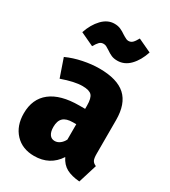

<svg xmlns="http://www.w3.org/2000/svg" viewBox="-197 -892 893 1007"><g transform="rotate(30 249.5 -388.0)"><path d="M482 -98 447 15Q398 11 367.5 -5.5Q337 -22 319 -59Q269 18 174 18Q102 18 59 -28Q16 -74 16 -149Q16 -237 75.5 -283.5Q135 -330 248 -330H283V-350Q283 -395 268 -411Q253 -427 212 -427Q164 -427 88 -400L50 -510Q94 -530 145.5 -540.5Q197 -551 243 -551Q351 -551 402 -504.5Q453 -458 453 -360V-156Q453 -129 459 -117Q465 -105 482 -98ZM283 -144V-237H263Q223 -237 204.5 -219.5Q186 -202 186 -165Q186 -136 197 -120Q208 -104 228 -104Q245 -104 259.5 -115Q274 -126 283 -144ZM234 -658Q222 -666 214 -670Q206 -674 197 -674Q182 -674 172.5 -664.5Q163 -655 150 -633L69 -671Q87 -725 120 -759.5Q153 -794 194 -794Q215 -794 231 -787Q247 -780 264 -768Q266 -767 274 -762Q282 -757 288.5 -754.5Q295 -752 301 -752Q315 -752 325 -761.5Q335 -771 347 -793L428 -755Q410 -700 377.5 -666.5Q345 -633 302 -633Q281 -633 266 -639.5Q251 -646 234 -658Z"/></g></svg>

Font: Fira Sans Condensed ExtraBold
Style: Regular
Weight: 800
Width: 3
Designer: Carrois Corporate & Edenspiekermann AG
Foundry: Carrois Corporate GbR & Edenspiekermann AG
Version: Version 4.203